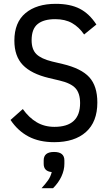

<svg xmlns="http://www.w3.org/2000/svg" viewBox="-20 -730 571 1002"><path d="M263 12Q185 12 129 -17.5Q73 -47 35 -104L99 -161Q131 -116 171.5 -92Q212 -68 264 -68Q398 -68 398 -192Q398 -243 374 -269.5Q350 -296 290 -310L235 -323Q143 -345 99 -391Q55 -437 55 -518Q55 -613 113 -661.5Q171 -710 271 -710Q346 -710 396 -684.5Q446 -659 483 -602L419 -550Q392 -589 356 -609.5Q320 -630 268 -630Q208 -630 176.5 -604.5Q145 -579 145 -520Q145 -472 170 -447.5Q195 -423 252 -409L307 -396Q404 -373 446 -327Q488 -281 488 -195Q488 -94 428.5 -41Q369 12 263 12ZM262 63Q316 63 316 107V125Q316 157 301 190Q286 223 257 252H197Q218 229 231 210.5Q244 192 250 168Q208 164 208 125V107Q208 63 262 63Z"/></svg>

Font: IBM Plex Sans Condensed Text
Style: Regular
Weight: 450
Width: 3
Designer: Mike Abbink, Paul van der Laan, Pieter van Rosmalen
Foundry: Bold Monday
Version: Version 1.1